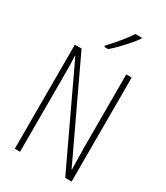

<svg xmlns="http://www.w3.org/2000/svg" viewBox="-229 -1045 988 1141"><g transform="rotate(30 265.0 -474.5)"><path d="M70 0V-714H116L424 -62H426Q426 -96 424.5 -135Q423 -174 423 -204V-714H460V0H416L106 -657H103Q105 -628 105.5 -595.5Q106 -563 106 -519V0ZM228 -799Q260 -833 294 -874Q328 -915 350 -949H394V-942Q378 -919 354 -891.5Q330 -864 304 -837Q278 -810 254 -790H228Z"/></g></svg>

Font: Noto Sans Mono Condensed ExtraLight
Style: Regular
Weight: 200
Width: 3
Designer: Monotype Design Team
Foundry: Monotype Imaging Inc.
Version: Version 2.014; ttfautohint (v1.8.4.7-5d5b)